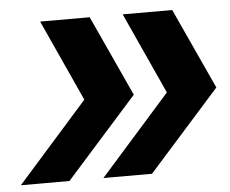

<svg xmlns="http://www.w3.org/2000/svg" viewBox="-94 -565 737 614"><g transform="rotate(-5 274.5 -258.0)"><path d="M480 -516 599 -257 370 0H214L440 -255L321 -516ZM215 -516 334 -257 105 0H-51L175 -255L56 -516Z"/></g></svg>

Font: Red Hat Mono
Style: Bold Italic
Weight: 700
Italic angle: -12°
Monospace: yes
Designer: Pentagram, MCKL
Foundry: Pentagram, MCKL
Version: Version 1.023; ttfautohint (v1.8.3)